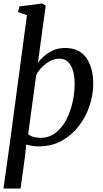

<svg xmlns="http://www.w3.org/2000/svg" viewBox="-21 -837 594 1111"><path d="M-1 254 34.5 1.5 135 -749.5 83.5 -767 91 -799.5 223 -817 243.5 -805 198.5 -474Q222 -507 263 -533.2Q304 -559.5 355 -559.5Q437.5 -559.5 478 -502.8Q518.5 -446 518.5 -352Q518.5 -288.5 497.2 -224.8Q476 -161 435.2 -107.8Q394.5 -54.5 336 -22.2Q277.5 10 203 10Q185 10 166 7Q147 4 130.5 -0.5L124.5 62L98 254ZM213 -39.5Q264 -39.5 301.2 -68.8Q338.5 -98 362.8 -144.8Q387 -191.5 399 -246.2Q411 -301 411 -352Q411 -418 388.8 -457.8Q366.5 -497.5 323.5 -497.5Q294.5 -497.5 267.8 -483Q241 -468.5 220.2 -446.8Q199.5 -425 188.5 -403.5L142 -60.5Q155 -49.5 173.5 -44.5Q192 -39.5 213 -39.5Z"/></svg>

Font: Merriweather Text Regular
Style: Italic
Weight: 400
Italic angle: -7.8°
Designer: Eben Sorkin
Foundry: Eben Sorkin
Version: Version 2.100; ttfautohint (v1.7.19-72a1) -l 8 -r 50 -G 200 